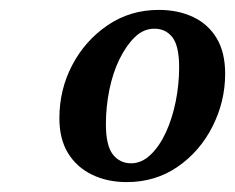

<svg xmlns="http://www.w3.org/2000/svg" viewBox="-20 -780 475 388"><path d="M236 -412Q197 -412 166 -427Q135 -442 117.5 -470.5Q100 -499 100 -541Q100 -599 126 -648.5Q152 -698 197.5 -729Q243 -760 301 -760Q340 -760 370.5 -745.5Q401 -731 418 -702.5Q435 -674 435 -631Q435 -575 409.5 -524.5Q384 -474 339 -443Q294 -412 236 -412ZM245 -450Q266 -450 284 -467Q302 -484 315 -512Q328 -540 335 -574.5Q342 -609 342 -644Q342 -687 328.5 -704.5Q315 -722 292 -722Q270 -722 252.5 -705Q235 -688 221.5 -660.5Q208 -633 201 -598.5Q194 -564 194 -529Q194 -486 208 -468Q222 -450 245 -450Z"/></svg>

Font: Source Serif 4 SemiBold
Style: Italic
Weight: 600
Italic angle: -12°
Designer: Frank Grießhammer
Foundry: Adobe Systems Incorporated
Version: Version 4.004;hotconv 1.0.116;makeotfexe 2.5.65601